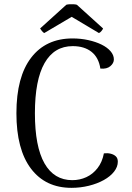

<svg xmlns="http://www.w3.org/2000/svg" viewBox="-20 -891 636 924"><path d="M547 -113Q547 -88 529 -65Q511 -42 479.5 -24.5Q448 -7 407.5 3Q367 13 324 13Q199 13 129 -79.5Q59 -172 59 -346Q59 -521 130 -613.5Q201 -706 329 -706Q369 -706 405 -698Q441 -690 468.5 -676.5Q496 -663 512 -644.5Q528 -626 528 -605Q528 -587 511 -572.5Q494 -558 463 -561Q455 -614 420.5 -641.5Q386 -669 330 -669Q241 -669 194.5 -587.5Q148 -506 148 -346Q148 -186 194 -105Q240 -24 328 -24Q364 -24 395.5 -38.5Q427 -53 449.5 -82Q472 -111 480 -153Q497 -155 512 -151.5Q527 -148 537 -139Q547 -130 547 -113ZM350 -868 476 -754Q475 -750 468.5 -742Q462 -734 456 -732L325 -810L193 -732Q188 -734 181.5 -742Q175 -750 173 -754L299 -868Q305 -870 315 -870.5Q325 -871 334.5 -870.5Q344 -870 350 -868Z"/></svg>

Font: Arima
Style: Regular
Weight: 400
Designer: Joana Correia and Natanael Gama
Foundry: NDISCOVER
Version: Version 1.101;gftools[0.9.23]